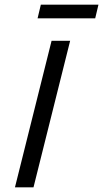

<svg xmlns="http://www.w3.org/2000/svg" viewBox="-20 -799 440 819"><path d="M43.8 0 200 -625H279.2L122.9 0ZM140.3 -720.8 154.2 -779.2H400L386.1 -720.8Z"/></svg>

Font: Afacad
Style: Italic
Weight: 400
Italic angle: -14°
Designer: Kristian Moeller
Foundry: Dicotype
Version: Version 1.000